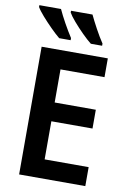

<svg xmlns="http://www.w3.org/2000/svg" viewBox="-101 -997 708 1057"><g transform="rotate(10 253.5 -468.5)"><path d="M453 0H83V-714H453V-609H207V-424H437V-319H207V-106H453ZM328 -937Q342 -907 365 -864.5Q388 -822 410 -789V-777H347Q324 -795 295.5 -823.5Q267 -852 242.5 -880.5Q218 -909 208 -927V-937ZM152 -937Q167 -904 189.5 -863.5Q212 -823 234 -789V-777H170Q148 -795 119.5 -823.5Q91 -852 66 -880.5Q41 -909 31 -927V-937Z"/></g></svg>

Font: Noto Sans SemiCondensed SemiBold
Style: Regular
Weight: 600
Width: 4
Designer: Monotype Design Team
Foundry: Monotype Imaging Inc.
Version: Version 2.013; ttfautohint (v1.8.4.7-5d5b)